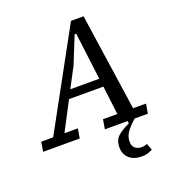

<svg xmlns="http://www.w3.org/2000/svg" viewBox="-171 -789 1019 1133"><g transform="rotate(-20 338.0 -222.5)"><path d="M329 -417 263 -292H445L408 -588H398ZM-14 0 -4 -60H71L405 -670H484L573 -60H654L644 0H374L384 -60H474L452 -240H236L142 -60H226L216 0ZM526 225Q475 225 446.5 199Q418 173 418 130Q418 83 447 58.5Q476 34 518 16V-8H570Q528 28 507 56.5Q486 85 486 118Q486 146 502 159.5Q518 173 542 173Q553 173 562 171Q571 169 578 166L593 208Q578 215 563.5 220Q549 225 526 225Z"/></g></svg>

Font: Source Serif 4 Caption
Style: Italic
Weight: 400
Italic angle: -12°
Designer: Frank Grießhammer
Foundry: Adobe Systems Incorporated
Version: Version 4.004;hotconv 1.0.117;makeotfexe 2.5.65602